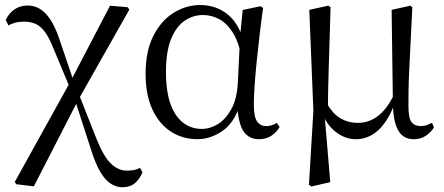

<svg xmlns="http://www.w3.org/2000/svg" viewBox="-20 -551 1803 780"><path d="M45.9 197.4 40.1 187.9 267.7 -222.5 426.9 -527.8 498.5 -521.7 505.3 -511.9 296.9 -143.3 117.5 206ZM477.3 209.6Q436.3 209.6 405.1 172.5Q373.9 135.4 348.6 53.1L284.1 -146.4H276.8L299.4 -171L371.2 10.9Q400.5 84.7 430.4 113.5Q460.4 142.2 496 142.2Q511.2 142.2 524.6 139.7Q538 137.2 548.5 130.6L558.9 148.8Q547.3 177.1 527.7 193.4Q508.1 209.6 477.3 209.6ZM264.9 -192.1 199.9 -347.5Q181.9 -394 164.2 -419Q146.4 -444 125.6 -453.5Q104.8 -463 76.8 -463Q56.1 -463 41.2 -458.6Q26.2 -454.2 14 -448L3.4 -470Q16.4 -497.5 39.2 -513.1Q62 -528.6 92.2 -528.6Q133.5 -528.6 164.7 -496.7Q196 -464.9 220.1 -395.3L281.1 -215.5H290.6Z M781.8 14.4Q721.7 14.4 673.8 -16.7Q625.9 -47.8 598.7 -107.2Q571.5 -166.5 571.5 -250.6Q571.5 -344.2 603.6 -406.4Q635.6 -468.5 686.3 -499.6Q737.1 -530.6 793.2 -530.6Q860.2 -530.6 908.5 -489.4Q956.8 -448.1 976.7 -358.5H984.3L962.5 -312.6Q950.5 -379.3 926.1 -418.1Q901.6 -456.9 870.2 -473.4Q838.8 -490 804.7 -490Q764.8 -490 730.5 -467Q696.2 -444 675.2 -392.9Q654.2 -341.7 654.2 -257.8Q654.2 -144.9 693.3 -86Q732.4 -27.2 800.4 -27.2Q832.3 -27.2 864 -46.2Q895.8 -65.2 919.1 -106.4Q942.3 -147.6 946.1 -212.9L955.4 -403.1L966 -510.5L1038.8 -525.8L1048.8 -518.4Q1041.4 -466.9 1034.8 -410.4Q1028.2 -353.9 1022.7 -299.8Q1017.2 -245.7 1014.2 -200.8Q1011.2 -155.9 1011.2 -126.6Q1011.2 -76.9 1024.2 -57.8Q1037.2 -38.7 1061.6 -38.7Q1075.4 -38.7 1085.2 -42.6Q1095 -46.5 1104.5 -52L1115.8 -34.9Q1103.5 -13.4 1082.2 0.6Q1060.9 14.6 1033.4 14.6Q991 14.6 969.4 -17.4Q947.8 -49.4 943.1 -127.8L955.9 -128.2Q931.3 -50.9 882.8 -18.3Q834.4 14.4 781.8 14.4Z M1235.1 199.8 1253.1 -100.8 1236.5 -510.9 1313.5 -528 1322.9 -521.8Q1320.7 -440.4 1318.7 -378.9Q1316.7 -317.5 1315.3 -269.3Q1313.9 -221.2 1313 -181.2Q1312.1 -141.2 1312.1 -101.7L1298.7 -82.8L1321.7 188.8L1245.5 206.6ZM1660.5 14.6Q1619.5 14.6 1598.8 -19.3Q1578.1 -53.3 1576.2 -125.3V-128.5L1571 -510.9L1647.3 -528L1655.1 -521.8Q1650.7 -435.6 1647.7 -372.5Q1644.7 -309.5 1642.4 -263.6Q1640.1 -217.8 1639.7 -183.5Q1639.3 -149.2 1639.3 -119.2Q1639.3 -70.5 1652 -54.7Q1664.7 -38.9 1689.7 -38.9Q1704.1 -38.9 1714.8 -43.1Q1725.4 -47.3 1735 -52L1743.1 -33.6Q1731.2 -13.7 1710.1 0.5Q1689 14.6 1660.5 14.6ZM1424.6 14.6Q1382.3 14.6 1343.7 -15.3Q1305.1 -45.3 1287.7 -96.8H1285.5L1304.8 -136.8Q1330.6 -89.2 1362.8 -70.5Q1395.1 -51.8 1433.3 -51.8Q1478.9 -51.8 1515.6 -79.9Q1552.3 -108 1581 -167.6L1593.6 -155.4H1591.2Q1567.3 -74.8 1524.9 -30.1Q1482.5 14.6 1424.6 14.6Z"/></svg>

Font: Noto Serif KR
Style: Regular
Weight: 200
Designer: Ryoko NISHIZUKA 西塚涼子 (kana & ideographs); Frank Grießhammer (Latin, Greek & Cyrillic); Wenlong ZHANG 张文龙 (bopomofo); San
Foundry: Adobe
Version: Version 2.001;hotconv 1.1.0;makeotfexe 2.6.0